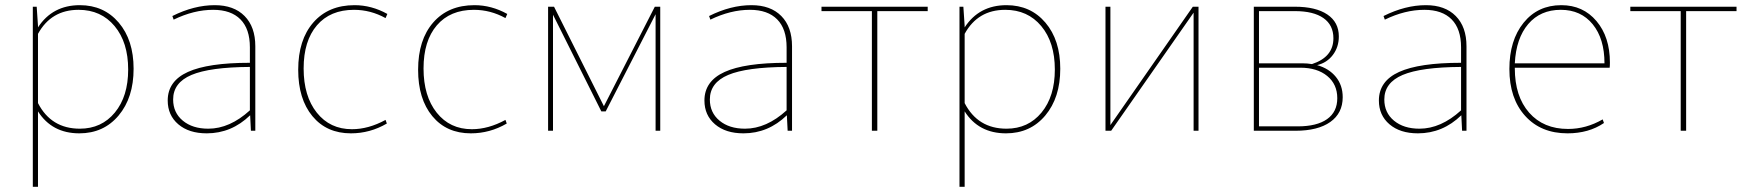

<svg xmlns="http://www.w3.org/2000/svg" viewBox="-20 -506 6756 743"><path d="M107 217V-480H122L127 -406V-400Q183 -486 289 -486Q382 -486 439.5 -418.5Q497 -351 497 -240Q497 -128 439 -59Q381 10 287 10Q181 10 127 -75V217ZM284 -468Q178 -468 127 -375V-107Q178 -8 289 -8Q373 -8 424.5 -70.5Q476 -133 476 -237Q476 -342 423.5 -405Q371 -468 284 -468Z M780 10Q711 10 670 -25Q629 -60 629 -117Q629 -192 707 -227.5Q785 -263 947 -263V-323Q947 -394 910.5 -431Q874 -468 805 -468Q730 -468 652 -430L647 -444Q731 -486 811 -486Q885 -486 926.5 -444Q968 -402 968 -327V0H951L948 -60Q876 10 780 10ZM650 -121Q650 -70 687.5 -39Q725 -8 786 -8Q869 -8 947 -79V-247Q792 -246 721 -216Q650 -186 650 -121Z M1338 10Q1244 10 1189 -56.5Q1134 -123 1134 -236Q1134 -352 1192.5 -419Q1251 -486 1352 -486Q1418 -486 1479 -452L1472 -436Q1414 -468 1350 -468Q1258 -468 1206.5 -408Q1155 -348 1155 -241Q1155 -134 1206 -70Q1257 -6 1342 -6Q1406 -6 1472 -42L1477 -28Q1412 10 1338 10Z M1802 10Q1708 10 1653 -56.5Q1598 -123 1598 -236Q1598 -352 1656.5 -419Q1715 -486 1816 -486Q1882 -486 1943 -452L1936 -436Q1878 -468 1814 -468Q1722 -468 1670.5 -408Q1619 -348 1619 -241Q1619 -134 1670 -70Q1721 -6 1806 -6Q1870 -6 1936 -42L1941 -28Q1876 10 1802 10Z M2101 0V-480H2124L2317 -95L2514 -480H2535V0H2517V-451L2324 -75H2307L2120 -449V0Z M2857 10Q2788 10 2747 -25Q2706 -60 2706 -117Q2706 -192 2784 -227.5Q2862 -263 3024 -263V-323Q3024 -394 2987.5 -431Q2951 -468 2882 -468Q2807 -468 2729 -430L2724 -444Q2808 -486 2888 -486Q2962 -486 3003.5 -444Q3045 -402 3045 -327V0H3028L3025 -60Q2953 10 2857 10ZM2727 -121Q2727 -70 2764.5 -39Q2802 -8 2863 -8Q2946 -8 3024 -79V-247Q2869 -246 2798 -216Q2727 -186 2727 -121Z M3354 0V-463H3159V-480H3570V-463H3375V0Z M3693 217V-480H3708L3713 -406V-400Q3769 -486 3875 -486Q3968 -486 4025.5 -418.5Q4083 -351 4083 -240Q4083 -128 4025 -59Q3967 10 3873 10Q3767 10 3713 -75V217ZM3870 -468Q3764 -468 3713 -375V-107Q3764 -8 3875 -8Q3959 -8 4010.5 -70.5Q4062 -133 4062 -237Q4062 -342 4009.5 -405Q3957 -468 3870 -468Z M4258 0V-480H4277V-22L4596 -480H4618V0H4599V-457L4280 0Z M4832 0V-480H4991Q5072 -480 5116.5 -450Q5161 -420 5161 -365Q5161 -324 5138 -293.5Q5115 -263 5077 -254Q5123 -241 5149.5 -208.5Q5176 -176 5176 -130Q5176 -68 5128 -34Q5080 0 4993 0ZM5020 -261Q5039 -261 5057 -258Q5140 -285 5140 -358Q5140 -409 5101.5 -436Q5063 -463 4991 -463H4852V-261ZM4852 -17H5002Q5076 -17 5115.5 -45Q5155 -73 5155 -126Q5155 -180 5116 -212Q5077 -244 5012 -244H4852Z M5467 10Q5398 10 5357 -25Q5316 -60 5316 -117Q5316 -192 5394 -227.5Q5472 -263 5634 -263V-323Q5634 -394 5597.5 -431Q5561 -468 5492 -468Q5417 -468 5339 -430L5334 -444Q5418 -486 5498 -486Q5572 -486 5613.5 -444Q5655 -402 5655 -327V0H5638L5635 -60Q5563 10 5467 10ZM5337 -121Q5337 -70 5374.5 -39Q5412 -8 5473 -8Q5556 -8 5634 -79V-247Q5479 -246 5408 -216Q5337 -186 5337 -121Z M6046 10Q5943 10 5882 -57.5Q5821 -125 5821 -239Q5821 -350 5876 -418Q5931 -486 6022 -486Q6106 -486 6158 -424.5Q6210 -363 6210 -264Q6210 -251 6209 -244H5842V-242Q5842 -133 5897.5 -70Q5953 -7 6048 -7Q6118 -7 6182 -44L6187 -30Q6128 10 6046 10ZM6020 -468Q5941 -468 5894 -413Q5847 -358 5842 -261H6189Q6189 -356 6143.5 -412Q6098 -468 6020 -468Z M6484 0V-463H6289V-480H6700V-463H6505V0Z"/></svg>

Font: Cantarell Thin
Style: Regular
Weight: 100
Designer: Dave Crossland, Nikolaus Waxweiler, Florian Fecher, Jacques Le Bailly, Eben Sorkin, Alexei Vanyashin, Alexios Zavras, Em
Version: Version 0.303